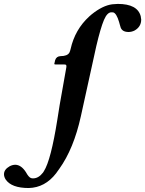

<svg xmlns="http://www.w3.org/2000/svg" viewBox="-154 -718 734 971"><path d="M147.9 -188 181.2 -376Q183.6 -389.6 177.7 -391.1Q174.3 -391.6 169.9 -392.1H126Q120.6 -392.1 120.6 -395Q121.1 -396.5 121.1 -397L125 -414.1Q131.3 -433.1 151.9 -434.1Q186.5 -434.1 196.8 -451.7Q200.7 -459.5 203.1 -470.2Q225.1 -568.8 297.4 -634.8Q303.7 -640.6 309.1 -645Q364.7 -689.9 413.6 -696.3Q427.7 -697.8 441.9 -698.2Q541 -698.2 557.6 -636.2Q559.6 -627.4 560.1 -619.1Q560.1 -583 527.3 -564Q512.2 -556.2 496.1 -556.2Q465.3 -556.2 456.5 -578.1Q454.6 -583 451.7 -594.2Q449.2 -603 448.2 -606.9Q435.1 -650.9 418.5 -655.3Q414.1 -656.2 409.2 -655.8Q388.2 -655.8 371.6 -616.7Q354.5 -576.2 333 -484.9L254.9 -129.9Q218.8 34.2 146 135.7Q142.6 140.6 135.7 149.9Q131.8 155.8 129.9 158.2Q73.7 231 -8.8 232.9Q-96.2 232.9 -125.5 189.5Q-133.8 176.3 -133.8 163.1Q-133.8 139.2 -105.5 123Q-90.8 115.2 -76.2 115.2Q-46.4 116.2 -22.9 152.8Q-8.8 178.7 2.9 182.6Q7.3 184.1 13.2 184.1Q41 184.1 63.5 154.8Q66.4 150.9 67.9 147.9Q103.5 92.3 136.2 -114.3Q145 -171.4 147.9 -188Z"/></svg>

Font: Linux Libertine Capitals O
Style: Bold Italic Samll Caps
Weight: 400
Italic angle: -12°
Designer: Philipp H. Poll
Foundry: Philipp H. Poll
Version: Version 5.0.4